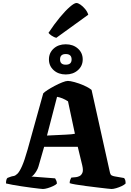

<svg xmlns="http://www.w3.org/2000/svg" viewBox="-20 -1259 872 1279"><path d="M266 0Q261 0 239.5 -2.5Q218 -5 187 -9Q156 -13 123.5 -18Q91 -23 63 -28Q35 -33 20 -37Q20 -66 30 -74L49 -81Q59 -85 70.5 -86.5Q82 -88 96 -101.5Q110 -115 126.5 -152Q143 -189 164 -263L268 -637Q276 -646 297 -659.5Q318 -673 344.5 -687Q371 -701 395 -710.5Q419 -720 432 -720Q447 -720 476.5 -712Q506 -704 537.5 -690.5Q569 -677 590 -660L713 -107Q716 -95 724 -90.5Q732 -86 744 -84L807 -73Q811 -66 813.5 -61.5Q816 -57 817 -37Q809 -28 791 -19.5Q773 -11 754 -5.5Q735 0 723 0Q718 0 691.5 -3Q665 -6 627.5 -10.5Q590 -15 551.5 -20Q513 -25 483.5 -30Q454 -35 444 -39Q444 -54 449.5 -64.5Q455 -75 455 -76L487 -79Q496 -80 508.5 -85.5Q521 -91 528.5 -107Q536 -123 528 -157L498 -281H274L236 -149Q232 -135 223 -120Q214 -105 204.5 -94.5Q195 -84 189 -83L347 -71Q349 -68 354 -58Q359 -48 359 -36Q352 -28 334 -19.5Q316 -11 297 -5.5Q278 0 266 0ZM293 -356Q374 -360 418 -362Q462 -364 479 -368L433 -584Q396 -608 360 -614ZM418 -763Q369 -763 337.5 -791.5Q306 -820 306 -863Q306 -907 337.5 -935.5Q369 -964 418 -964Q467 -964 499 -935.5Q531 -907 531 -863Q531 -820 499 -791.5Q467 -763 418 -763ZM418 -828Q457 -828 457 -863Q457 -899 418 -899Q380 -899 380 -863Q380 -828 418 -828ZM355 -1007Q339 -1011 324.5 -1021Q310 -1031 303 -1040Q342 -1099 379 -1143.5Q416 -1188 445.5 -1213.5Q475 -1239 489 -1239Q500 -1239 516 -1228Q532 -1217 547 -1199Q562 -1181 568 -1161Z"/></svg>

Font: Texturina Black
Style: Regular
Weight: 900
Designer: Guillermo Torres Carreño
Foundry: Omnibus-Type
Version: Version 1.002; ttfautohint (v1.8.3)